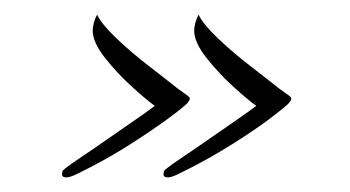

<svg xmlns="http://www.w3.org/2000/svg" viewBox="-20 -272 479 263"><path d="M252 -252Q258 -239 278.5 -219.5Q299 -200 323 -181.5Q347 -163 362 -151Q370 -145 374.5 -142Q379 -139 379 -137Q379 -135 377 -132.5Q375 -130 376 -131Q369 -124 349 -109Q329 -94 300.5 -76Q272 -58 241 -42Q235 -39 225 -34Q215 -29 210 -29Q204 -29 204 -33Q204 -35 204.5 -37Q205 -39 208 -41Q214 -46 230.5 -57Q247 -68 267 -82Q287 -96 304.5 -108Q322 -120 331 -127Q321 -134 300.5 -152.5Q280 -171 263 -192.5Q246 -214 246 -230Q246 -240 252 -252ZM113 -252Q119 -239 139.5 -219.5Q160 -200 184 -181.5Q208 -163 223 -151Q231 -145 235.5 -142Q240 -139 240 -137Q240 -135 238 -132.5Q236 -130 237 -131Q230 -124 209.5 -109Q189 -94 161 -76Q133 -58 102 -42Q96 -39 86 -34Q76 -29 71 -29Q65 -29 65 -33Q65 -35 65.5 -37Q66 -39 69 -41Q75 -46 91.5 -57Q108 -68 128 -82Q148 -96 165.5 -108Q183 -120 192 -127Q182 -134 161.5 -152.5Q141 -171 124 -192.5Q107 -214 107 -230Q107 -240 113 -252Z"/></svg>

Font: The Nautigal
Style: Regular
Weight: 400
Designer: Robert E. Leuschke
Foundry: Robert E. Leuschke
Version: Version 1.100; ttfautohint (v1.8.3)